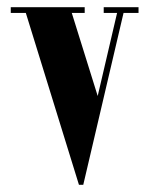

<svg xmlns="http://www.w3.org/2000/svg" viewBox="-20 -515 416 535"><path d="M258 -229 175 -495H47L200 0H212ZM212 0 328 -495H310L236 -178ZM58 -479 48 -495H10V-479ZM216 -479V-495H175V-479ZM314 -479V-495H269V-479ZM366 -479V-495H327L323 -479Z"/></svg>

Font: Emberly Black
Style: Regular
Weight: 900
Designer: Rajesh Rajput
Foundry: Rajesh Rajput
Version: Version 1.000